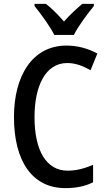

<svg xmlns="http://www.w3.org/2000/svg" viewBox="-20 -960 549 990"><path d="M260 -780H361C383 -825 432 -890 464 -929V-940H404C372 -912 344 -888 310 -849C280 -884 245 -918 217 -940H158V-929C192 -887 238 -824 260 -780ZM327 -635C370 -635 410 -619 447 -598L482 -684C434 -710 380 -725 323 -725C145 -725 52 -566 52 -357C52 -128 147 10 317 10C374 10 419 0 460 -20V-110C417 -92 375 -80 329 -80C219 -80 158 -183 158 -356C158 -514 213 -635 327 -635Z"/></svg>

Font: Noto Sans Sinhala UI Condensed Medium
Style: Regular
Weight: 500
Width: 3
Designer: Jelle Bosma - Monotype Design Team
Foundry: Monotype Imaging Inc.
Version: Version 2.006